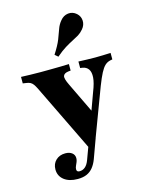

<svg xmlns="http://www.w3.org/2000/svg" viewBox="-129 -764 800 1037"><g transform="rotate(-15 271.5 -245.5)"><path d="M287.9 67.7 92.7 -334.7Q84.7 -350.8 77.8 -360.1Q71 -369.4 61.7 -374.2Q52.4 -379 37.9 -380.6L21 -383.1V-419.4Q41.9 -418.5 72.2 -417.7Q102.4 -416.9 128.2 -416.9H129.8H134.7Q161.3 -416.9 190.3 -417.3Q219.4 -417.7 245.6 -418.1Q271.8 -418.5 288.7 -419.4V-383.1L274.2 -381.5Q251.6 -378.2 246.8 -364.5Q241.9 -350.8 261.3 -311.3L353.2 -120.2L328.2 -108.9L375.8 -239.5Q394.4 -286.3 396.4 -316.1Q398.4 -346 387.1 -362.1Q375.8 -378.2 353.2 -381.5L341.9 -383.1V-419.4Q368.5 -418.5 390.7 -417.7Q412.9 -416.9 434.7 -416.9Q457.3 -416.9 478.6 -417.7Q500 -418.5 521.8 -419.4V-383.1L508.9 -380.6Q491.9 -376.6 479.4 -364.9Q466.9 -353.2 454 -328.6Q441.1 -304 424.2 -260.5L300.8 67.7ZM175 192.7Q127.4 192.7 99.2 170.6Q71 148.4 71 112.1Q71 80.6 91.5 60.9Q112.1 41.1 144.4 41.1Q167.7 41.1 181.9 52Q196 62.9 196 81.5Q196 91.9 191.9 102Q187.9 112.1 183.5 121.4Q179 130.6 179 140.3Q179 154.8 195.2 154.8Q212.9 154.8 226.6 143.1Q240.3 131.5 249.2 107.3L290.3 -4L325 4L285.5 112.1Q275.8 137.9 261.3 156Q246.8 174.2 225.8 183.5Q204.8 192.7 175 192.7ZM244.4 -472.6 226.6 -487.9Q254.8 -531.5 266.9 -562.1Q279 -592.7 286.7 -615.7Q294.4 -638.7 310.5 -658.1Q328.2 -680.6 354.4 -683.9Q380.6 -687.1 401.6 -668.5Q420.2 -651.6 421.4 -627Q422.6 -602.4 404.8 -581.5Q391.1 -565.3 375.8 -556Q360.5 -546.8 341.1 -537.1Q321.8 -527.4 298 -512.9Q274.2 -498.4 244.4 -472.6Z"/></g></svg>

Font: Playfair 9pt Black
Style: Regular
Weight: 900
Designer: Claus Eggers Sørensen
Foundry: Claus Eggers Sørensen
Version: Version 2.203